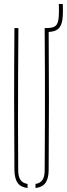

<svg xmlns="http://www.w3.org/2000/svg" viewBox="-20 -941 336 965"><path d="M52.5 -85Q51 -264.5 51 -442.8Q51 -621 52.5 -800H72.5Q71.5 -680.5 71 -561.5Q70.5 -442.5 70.5 -323.5Q70.5 -204.5 71.5 -85Q71.5 -53.5 82.8 -37Q94 -20.5 118.5 -16.5V4Q84.5 0 69 -21.2Q53.5 -42.5 52.5 -85ZM158.5 4V-16.5Q183 -20.5 193.8 -37Q204.5 -53.5 204.5 -85Q205.5 -204.5 205.8 -323.5Q206 -442.5 205.8 -561.5Q205.5 -680.5 204.5 -800H224.5Q226 -621 226 -442.8Q226 -264.5 224.5 -85Q224 -42.5 208.2 -21.2Q192.5 0 158.5 4ZM215.5 -780Q211 -780 206 -782L204.5 -800Q207.5 -800 210 -800Q212.5 -800 215.5 -800Q249.5 -800 261.8 -813.2Q274 -826.5 275.5 -861Q276 -871 276.2 -881Q276.5 -891 276.2 -901Q276 -911 275.5 -921H295.5Q296 -911 296.2 -901Q296.5 -891 296.2 -881Q296 -871 295.5 -861Q293.5 -817.5 275.5 -798.8Q257.5 -780 215.5 -780Z"/></svg>

Font: Big Shoulders Stencil Display SC Thin
Style: Regular
Weight: 100
Designer: Patric King
Foundry: XO Type Co
Version: Version 2.001